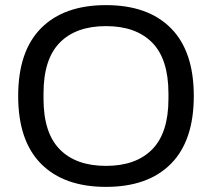

<svg xmlns="http://www.w3.org/2000/svg" viewBox="-20 -718 828 750"><path d="M647.5 -78Q558 12 394 12Q230 12 140.5 -78Q51 -168 51 -343Q51 -518 140.5 -608Q230 -698 394 -698Q558 -698 647.5 -608Q737 -518 737 -343Q737 -168 647.5 -78ZM638 -332V-353Q638 -487 574.5 -551.5Q511 -616 394 -616Q277 -616 213.5 -551.5Q150 -487 150 -353V-332Q150 -199 213.5 -134.5Q277 -70 394 -70Q511 -70 574.5 -134.5Q638 -199 638 -332Z"/></svg>

Font: Archivo
Style: Regular
Weight: 400
Designer: Hector Gatti
Foundry: Omnibus-Type
Version: Version 2.001